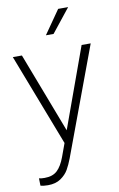

<svg xmlns="http://www.w3.org/2000/svg" viewBox="-102 -795 658 1061"><g transform="rotate(-10 227.0 -265.0)"><path d="M254 -608H211L303 -740H359ZM79 210Q52 210 37 205L36 164Q46 167 68 167Q113 167 138.5 143Q164 119 182 70L209 -4L10 -521H61L233 -71L396 -521H447L222 85Q209 119 194.5 144.5Q180 170 151.5 190Q123 210 79 210Z"/></g></svg>

Font: Freesentation 2 ExtraLight
Style: Regular
Weight: 260
Designer: glyphs from Roboto by Christian Robertson / Hangul glyphs from Noto Sans CJK(Source Han Sans) by Jang Soo-young and Kang
Foundry: PT&
Version: Version 2.001